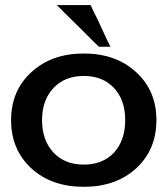

<svg xmlns="http://www.w3.org/2000/svg" viewBox="-20 -720 656 751"><path d="M23.4 -250Q23.4 -134.8 102.5 -61.5Q181.6 10.7 307.6 10.7Q433.6 10.7 512.7 -61.5Q591.8 -134.8 591.8 -250Q591.8 -365.2 512.7 -437.5Q433.6 -510.7 307.6 -510.7Q181.6 -510.7 102.5 -437.5Q23.4 -365.2 23.4 -250ZM144.5 -250Q144.5 -329.1 189.5 -376Q233.4 -422.9 307.6 -422.9Q381.8 -422.9 425.8 -376Q469.7 -329.1 469.7 -250Q469.7 -170.9 425.8 -123Q381.8 -76.2 307.6 -76.2Q233.4 -76.2 189.5 -123Q144.5 -170.9 144.5 -250ZM368.2 -537.1Q368.2 -537.1 389.6 -537.1Q412.1 -537.1 412.1 -537.1Q412.1 -537.1 397.5 -566.4Q383.8 -596.7 368.2 -629.9Q355.5 -657.2 344.7 -677.7Q335 -699.2 335 -699.2Q335 -699.2 335 -699.2Q335 -700.2 335 -700.2Q335 -700.2 317.4 -700.2Q300.8 -700.2 278.3 -700.2Q251 -700.2 226.6 -700.2Q202.1 -700.2 202.1 -700.2Q202.1 -700.2 232.4 -669.9Q262.7 -639.6 296.9 -606.4Q324.2 -579.1 345.7 -557.6Q367.2 -537.1 367.2 -537.1Q367.2 -537.1 367.2 -537.1Q368.2 -537.1 368.2 -537.1Z"/></svg>

Font: umazing
Style: Display
Weight: 400
Designer: umazing